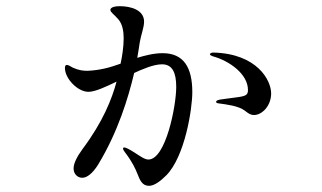

<svg xmlns="http://www.w3.org/2000/svg" viewBox="-20 -604 1040 621"><path d="M506 -432C477 -432 447 -424 424 -417C428 -438 430 -455 432 -467C436 -491 446 -515 446 -534C446 -572 403 -584 367 -584C353 -584 337 -581 337 -572C337 -564 350 -557 364 -540C376 -525 380 -503 380 -480C380 -452 375 -421 370 -398C331 -384 302 -377 264 -375C250 -375 236 -376 216 -385C206 -391 200 -394 196 -394C192 -394 190 -390 190 -384C190 -350 231 -307 266 -307C288 -307 324 -324 357 -340C342 -284 313 -210 247 -122C228 -96 218 -75 218 -59C218 -41 231 -29 246 -29C262 -29 280 -44 297 -71C362 -178 395 -288 414 -368C438 -379 476 -396 504 -396C537 -396 550 -370 550 -323C550 -261 516 -88 460 -88C448 -88 433 -99 416 -110C397 -122 387 -127 382 -127C379 -127 378 -126 378 -123C378 -120 382 -114 386 -109C408 -80 418 -58 424 -43C433 -19 441 -3 462 -3C478 -3 497 -16 518 -37C578 -98 602 -251 602 -306C602 -386 574 -432 506 -432ZM671 -434C664 -434 659 -432 659 -428C659 -426 663 -424 668 -422C723 -407 782 -364 782 -313C782 -297 776 -293 744 -289C732 -287 703 -284 692 -282C683 -280 679 -278 679 -275C679 -271 682 -270 692 -269C712 -266 751 -262 772 -246C781 -239 789 -232 802 -232C826 -232 857 -260 857 -302C857 -344 812 -430 671 -434Z"/></svg>

Font: Shippori Mincho OTF Medium
Style: Regular
Weight: 500
Designer: FONTDASU
Foundry: FONTDASU / Google Inc. / but / Adobe
Version: Version 3.300;hotconv 1.0.109;makeotfexe 2.5.65596